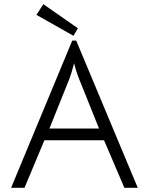

<svg xmlns="http://www.w3.org/2000/svg" viewBox="-20 -897 711 917"><path d="M325 -703H344L638 0H574L477 -227H192L97 0H33ZM359 -517Q343 -557 334 -595Q322 -548 310 -517L216 -283H453ZM154 -826 187 -877 352 -762 331 -726Z"/></svg>

Font: Bellota Text
Style: Regular
Weight: 400
Designer: Kemie Guaida
Foundry: Kemie Guaida
Version: Version 4.001